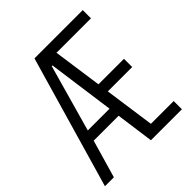

<svg xmlns="http://www.w3.org/2000/svg" viewBox="-192 -815 942 942"><g transform="rotate(-45 279.0 -344.0)"><path d="M-3 0 196 -688H531V-631H292L328 -376H505V-319H336L373 -57H531V0H316L289 -197H116L59 0ZM131 -253H282L234 -601H229Z"/></g></svg>

Font: Saira ExtraCondensed
Style: Regular
Weight: 400
Width: 2
Designer: Hector Gatti with collaboration of the Omnibus-Type team
Foundry: Omnibus-Type
Version: Version 1.101